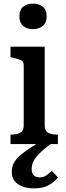

<svg xmlns="http://www.w3.org/2000/svg" viewBox="-20 -796 366 1061"><path d="M162 -635Q128 -635 107.5 -653Q87 -671 87 -706Q87 -741 107.5 -758.5Q128 -776 162 -776Q196 -776 217 -758.5Q238 -741 238 -706Q238 -671 217 -653Q196 -635 162 -635ZM227 -538V-103Q227 -73 246 -62.5Q265 -52 298 -52H300V0H38V-52H41Q73 -52 92 -62.5Q111 -73 111 -103V-436Q111 -456 95.5 -463.5Q80 -471 47 -478L38 -480V-538ZM244 -37 272 -8Q236 17 213 37.5Q190 58 177.5 75Q165 92 160 107Q155 122 155 138Q155 161 166.5 172.5Q178 184 199 184Q222 184 238.5 171.5Q255 159 266 148L301 185Q278 211 247.5 228Q217 245 167 245Q113 245 79 221.5Q45 198 45 153Q45 127 56 105.5Q67 84 91 63Q115 42 153 17.5Q191 -7 244 -37Z"/></svg>

Font: Roboto Serif SemiCondensed Medium
Style: Regular
Weight: 500
Width: 4
Designer: Greg Gazdowicz
Foundry: Commercial Type
Version: Version 1.007